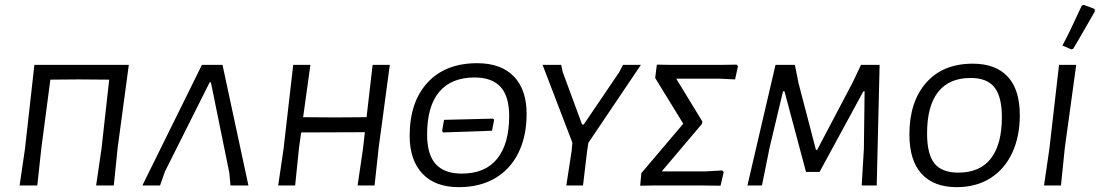

<svg xmlns="http://www.w3.org/2000/svg" viewBox="-20 -766 4542 793"><path d="M466 -156 450 0H377L399 -150L431 -437L303 -438L188 -437L151 -156L134 0H61L83 -150L122 -498H512Z M814 -498H899L1006 0H932L927 -53L851 -426H846L661 -57L641 0H568Z M1590 -498 1544 -156 1527 0H1457L1479 -150L1487 -220L1224 -219L1215 -156L1199 0H1129L1151 -150L1191 -498H1262L1232 -282L1364 -281L1494 -282L1519 -498Z M2155 -296Q2155 -204 2121.5 -135.5Q2088 -67 2025 -30Q1962 7 1875 7Q1777 7 1724.5 -49Q1672 -105 1672 -205Q1672 -345 1746 -425Q1820 -505 1951 -505Q2049 -505 2102 -450.5Q2155 -396 2155 -296ZM1744 -210Q1744 -128 1779.5 -88.5Q1815 -49 1887 -49Q1984 -49 2033.5 -110.5Q2083 -172 2083 -287Q2083 -368 2047.5 -407Q2012 -446 1940 -446Q1844 -446 1794 -386.5Q1744 -327 1744 -210ZM1806 -225 1814 -271 2015 -276 2021 -272 2012 -226 1810 -219Z M2410 -176 2405 -143 2388 0H2319L2341 -143L2344 -177L2221 -498H2298L2304 -469L2384 -252H2391L2537 -467L2553 -498H2627Z M2629 -51 2802 -255 2686 -444 2693 -499 2756 -498H2953L3023 -499L3028 -492L3016 -438L2953 -441H2773L2881 -264L2879 -254L2713 -58H2890L2963 -62L2969 -55L2956 1L2871 0H2688L2624 1Z M3601 0H3539L3548 -152L3551 -389H3546L3365 -56H3309L3220 -389H3214L3159 -158L3127 0H3067L3183 -498H3263L3278 -423L3350 -147H3355L3502 -426L3536 -498H3613Z M4192 -290Q4192 -203 4161 -135.5Q4130 -68 4071 -30.5Q4012 7 3931 7Q3837 7 3786.5 -48Q3736 -103 3736 -211Q3736 -345 3805 -424Q3874 -503 3998 -503Q4092 -503 4142 -449.5Q4192 -396 4192 -290ZM3809 -215Q3809 -129 3839.5 -91Q3870 -53 3938 -53Q4028 -53 4073 -112Q4118 -171 4118 -282Q4118 -366 4087.5 -405Q4057 -444 3989 -444Q3900 -444 3854.5 -386Q3809 -328 3809 -215Z M4378 -156 4362 0H4292L4314 -150L4354 -498H4425ZM4456 -746 4501 -729 4502 -719 4444 -618 4413 -565 4405 -562 4368 -578Q4394 -625 4448 -743Z"/></svg>

Font: Alegreya Sans SC
Style: Italic
Weight: 400
Italic angle: -7°
Designer: Juan Pablo del Peral
Foundry: Huerta Tipografica
Version: Version 2.008; ttfautohint (v1.6)